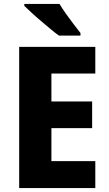

<svg xmlns="http://www.w3.org/2000/svg" viewBox="-20 -1044 552 971"><path d="M462 -93H77V-807H462V-672H240V-531H446V-396H240V-229H462ZM281 -1024Q294 -1002 313.5 -974.5Q333 -947 353 -921Q373 -895 387 -877V-864H278Q261 -876 237 -896Q213 -916 187 -938Q161 -960 139 -980.5Q117 -1001 103 -1014V-1024Z"/></svg>

Font: Noto Sans Telugu UI SemiCondensed ExtraBold
Style: Regular
Weight: 800
Width: 4
Designer: Jelle Bosma - Monotype Design Team
Foundry: Monotype Imaging Inc.
Version: Version 2.005; ttfautohint (v1.8.4.7-5d5b)